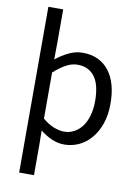

<svg xmlns="http://www.w3.org/2000/svg" viewBox="-99 -776 752 1046"><g transform="rotate(10 277.5 -253.5)"><path d="M82 205V-712H164V-518L163 -435Q195 -461 233 -479.5Q271 -498 311 -498Q359 -498 395.5 -480.5Q432 -463 457 -430.5Q482 -398 494.5 -352.5Q507 -307 507 -250Q507 -188 490 -139.5Q473 -91 444 -57Q415 -23 377 -5.5Q339 12 297 12Q262 12 229 -2Q196 -16 163 -42L164 41V205ZM283 -57Q313 -57 338.5 -70.5Q364 -84 382.5 -108.5Q401 -133 411.5 -169Q422 -205 422 -250Q422 -290 415 -323Q408 -356 392.5 -379.5Q377 -403 352.5 -416Q328 -429 294 -429Q263 -429 231.5 -412Q200 -395 164 -363V-108Q197 -80 228 -68.5Q259 -57 283 -57Z"/></g></svg>

Font: Processing Sans Pro
Style: Regular
Weight: 400
Designer: Paul D. Hunt
Foundry: Adobe Systems Incorporated
Version: Version 2.020;PS 2.000;hotconv 1.0.86;makeotf.lib2.5.63406